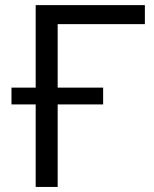

<svg xmlns="http://www.w3.org/2000/svg" viewBox="-20 -739 608 759"><path d="M121.1 0V-326.2H25.4V-392.6H121.1V-718.8H552.7V-643.6H208V-392.6H387.7V-326.2H208V0Z"/></svg>

Font: Min Sans
Style: Regular
Weight: 400
Designer: Jinseong-Kim, NotoSansCJK, Nunito
Foundry: Jinseong-Kim
Version: Version 1.400;Glyphs 3.1.2 (3151)